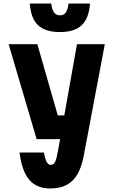

<svg xmlns="http://www.w3.org/2000/svg" viewBox="-20 -1051 640 1090"><path d="M192 -800 308 -396H415L390 -261H188L29 -800ZM417 -800H575L456 -170Q444 -104 420 -62.5Q396 -21 358 -1Q320 19 265 19Q188 19 146 -30.5Q104 -80 91 -185H229Q237 -145 246 -130Q255 -115 269 -115Q284 -115 292.5 -131.5Q301 -148 309 -193ZM271 -1031Q275 -996 287 -980Q299 -964 320 -964Q342 -964 353.5 -980Q365 -996 369 -1031H491Q485 -947 444 -908Q403 -869 320 -869Q237 -869 196 -908Q155 -947 149 -1031Z"/></svg>

Font: Martian Mono Condensed
Style: Bold
Weight: 700
Width: 3
Designer: Roman Shamin
Foundry: Evil Martians
Version: Version 1.000